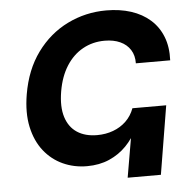

<svg xmlns="http://www.w3.org/2000/svg" viewBox="-52 -790 822 841"><g transform="rotate(-5 358.5 -369.0)"><path d="M303 -65.8Q246 -65.8 197.2 -88.1Q148.4 -110.4 114.4 -153.5Q80.4 -196.7 66.9 -259.1Q53.4 -321.5 66.9 -402Q85 -509.4 140 -584.6Q195 -659.8 274.7 -699Q354.4 -738.2 445.4 -738.2Q505.3 -738.2 554.3 -722.4Q603.4 -706.5 638.3 -675.6Q673.3 -644.6 690.9 -599.6Q708.6 -554.6 705.9 -496H554.9Q555.6 -530.8 539.8 -555.5Q524.1 -580.3 495.2 -593.4Q466.4 -606.6 427 -606.6Q374.2 -606.6 330.9 -582.5Q287.6 -558.5 258.5 -512.8Q229.4 -467.2 218.3 -402.2Q207 -335 221.4 -289.4Q235.8 -243.8 271.3 -220.6Q306.7 -197.5 358.8 -197.5Q396.9 -197.5 429.5 -209.6Q462.2 -221.6 486.4 -244.9Q510.5 -268.1 522.7 -301.3H556.1Q548.5 -254.5 528.5 -212.2Q508.4 -169.8 476.6 -136.9Q444.8 -104 401.2 -84.9Q357.7 -65.8 303 -65.8ZM475.5 0 527.3 -301.3H671.3L621.6 0Z"/></g></svg>

Font: Inter Variable
Style: Italic
Weight: 400
Italic angle: -9.39999°
Designer: Rasmus Andersson
Foundry: rsms
Version: Version 4.001;git-9221beed3